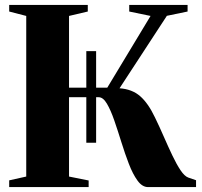

<svg xmlns="http://www.w3.org/2000/svg" viewBox="-20 -763 824 783"><path d="M17.5 0V-27.5L87 -43V-698L17.5 -716V-743H338V-716L261.5 -698V-405.5H332V-554.5H372V-405.5H417.5L594 -698L507 -716V-743H745V-716L660.5 -698.5L467.5 -403Q518.5 -399.5 551.5 -370.8Q584.5 -342 612 -284Q630.5 -246 648.2 -205.2Q666 -164.5 683 -128.8Q700 -93 716.2 -68.8Q732.5 -44.5 747.5 -39L779.5 -28V0H584Q560 0 540.8 -26.5Q521.5 -53 505.5 -94.8Q489.5 -136.5 475 -183.2Q460.5 -230 446 -272Q431.5 -314 416 -340.2Q400.5 -366.5 382.5 -366.5H372V-181H332V-366.5H261.5V-43L341.5 -27V0Z"/></svg>

Font: Merriweather 120pt ExtraBold
Style: Regular
Weight: 800
Version: Version 2.100